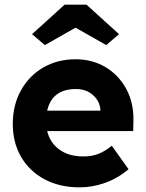

<svg xmlns="http://www.w3.org/2000/svg" viewBox="-20 -796 626 826"><path d="M323 10Q236 10 171 -25Q106 -60 70.5 -121.5Q35 -183 35 -262Q35 -344 70 -407Q105 -470 166 -505.5Q227 -541 305 -541Q378 -541 435 -506.5Q492 -472 524 -412Q556 -352 554 -275L553 -232H183Q195 -182 235.5 -152.5Q276 -123 339 -123Q374 -123 402 -133.5Q430 -144 461 -169L533 -68Q487 -29 432.5 -9.5Q378 10 323 10ZM307 -413Q204 -413 183 -320H412V-323Q409 -362 379.5 -387.5Q350 -413 307 -413ZM173 -602 118 -649 258 -776H352L492 -649L437 -602L305 -677Z"/></svg>

Font: Readex Pro bold
Style: Bold
Weight: 700
Designer: Bonnie Shaver-Troup, Thomas Jockin
Foundry: Lexend
Version: Version 1.200; ttfautohint (v1.8.3)